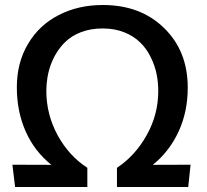

<svg xmlns="http://www.w3.org/2000/svg" viewBox="-20 -743 823 763"><path d="M40 0 29.3 -88.4 184.1 -87.9Q116.7 -142.1 81.8 -221.2Q46.9 -300.3 46.9 -396Q46.9 -494.1 91.3 -568.4Q135.7 -643.6 213.4 -683.1Q290.5 -723.1 388.7 -723.1Q538.6 -723.1 631.8 -631.8Q726.1 -540.5 726.1 -394.5Q726.1 -299.3 689.9 -220.7Q653.8 -142.1 587.4 -87.9L737.3 -88.4L728 0H444.8V-76.2Q517.6 -124.5 563 -206.1Q608.9 -287.6 608.9 -381.3Q608.9 -416.5 602.1 -449.7Q595.2 -482.9 578.6 -516.6Q570.3 -533.2 560.1 -547.6Q549.8 -562 537.1 -574.2Q512.2 -599.1 474.1 -614.5Q436 -629.9 387.7 -629.9Q340.8 -629.9 302.7 -615.5Q264.6 -601.1 239.3 -576.2Q219.7 -557.1 205.6 -534.4Q191.4 -511.7 182.1 -486.6Q172.9 -461.4 168.5 -434.8Q164.1 -408.2 164.1 -381.8Q164.1 -288.6 209 -205.6Q253.9 -123.5 327.1 -76.2V0Z"/></svg>

Font: Ride Light
Style: Bold
Weight: 600
Version: Version 3.000